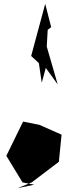

<svg xmlns="http://www.w3.org/2000/svg" viewBox="-20 -815 356 998"><path d="M72 163 145 133 286 26 300 -115 185 -166 100 -183 13 -5 97 133 158 145ZM280 -376 223 -573 228 -660 246 -674 215 -795 142 -524 182 -487 197 -385 218 -462Z"/></svg>

Font: Asimov Silicon
Style: Regular
Weight: 400
Designer: Google
Version: Version 2.000980; 2014